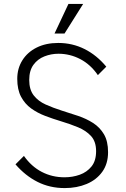

<svg xmlns="http://www.w3.org/2000/svg" viewBox="-20 -939 640 979"><path d="M102 -144Q140 -90 193 -62.5Q246 -35 309 -35Q350 -35 386.5 -48Q423 -61 446.5 -90Q470 -119 470 -168Q470 -217 444.5 -245Q419 -273 378 -290Q337 -307 290 -321Q250 -333 210.5 -348Q171 -363 139 -386Q107 -409 87.5 -445.5Q68 -482 68 -537Q68 -590 94 -631.5Q120 -673 167 -696.5Q214 -720 277 -720Q349 -720 411 -689Q473 -658 522 -599L479 -556Q442 -610 389.5 -637.5Q337 -665 278 -665Q241 -665 206.5 -651.5Q172 -638 150.5 -608.5Q129 -579 129 -531Q129 -482 152 -452.5Q175 -423 213 -406Q251 -389 295 -375Q337 -362 378.5 -348Q420 -334 454.5 -312Q489 -290 510 -254.5Q531 -219 531 -163Q531 -104 501.5 -63Q472 -22 422 -1Q372 20 310 20Q234 20 171.5 -11.5Q109 -43 59 -101ZM329 -919H404L309 -768H258Z"/></svg>

Font: Moderustic Light
Style: Regular
Weight: 300
Designer: Tural Alisoy
Foundry: TAFT Foundry
Version: Version 2.120